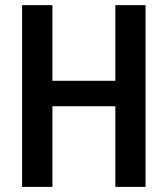

<svg xmlns="http://www.w3.org/2000/svg" viewBox="-20 -731 657 751"><path d="M456.5 -415V-315.4H157.2V-415ZM185.1 -710.9V0H66.4V-710.9ZM549.3 -710.9V0H431.2V-710.9Z"/></svg>

Font: Roboto Condensed Medium
Style: Regular
Weight: 500
Designer: Christian Robertson
Foundry: Google
Version: Version 3.0